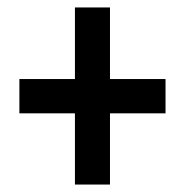

<svg xmlns="http://www.w3.org/2000/svg" viewBox="-20 -611 497 515"><path d="M275 -399H424V-307H275V-116H181V-307H32V-399H181V-591H275Z"/></svg>

Font: Noto Sans Lao ExtraCondensed SemiBold
Style: Regular
Weight: 600
Width: 2
Designer: Monotype Design Team
Foundry: Monotype Imaging Inc.
Version: Version 2.003; ttfautohint (v1.8.4.7-5d5b)